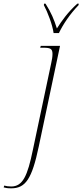

<svg xmlns="http://www.w3.org/2000/svg" viewBox="-155 -786 449 1046"><path d="M137 -606H166C189 -654 225 -708 273 -758L274 -766H266C214 -719 181 -672 155 -631C139 -681 124 -717 93 -766H85L84 -758C105 -719 131 -650 137 -606ZM-94 240C-16 240 19 189 56 13L172 -536H67L64 -526H80C119 -526 131 -521 131 -492C131 -476 128 -460 124 -442L24 31C-5 172 -31 230 -94 230C-108 230 -122 228 -132 225L-135 235C-125 238 -113 240 -94 240Z"/></svg>

Font: Noto Serif Display Condensed Thin
Style: Italic
Weight: 100
Width: 3
Italic angle: -12°
Designer: Monotype Design Team
Foundry: Monotype Imaging Inc.
Version: Version 2.009